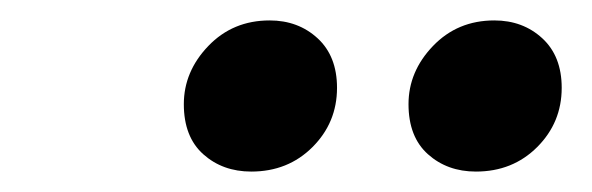

<svg xmlns="http://www.w3.org/2000/svg" viewBox="-20 -734 580 188"><path d="M226 -566Q198 -566 179 -583Q160 -600 160 -632Q160 -664 184 -689Q208 -714 244 -714Q272 -714 291 -696.5Q310 -679 310 -648Q310 -614 286 -590Q262 -566 226 -566ZM446 -566Q418 -566 399 -583Q380 -600 380 -632Q380 -664 404 -689Q428 -714 464 -714Q492 -714 511 -696.5Q530 -679 530 -648Q530 -614 506 -590Q482 -566 446 -566Z"/></svg>

Font: Source Sans 3 Black
Style: Italic
Weight: 900
Italic angle: -11°
Designer: Paul D. Hunt
Foundry: Adobe
Version: Version 3.052;hotconv 1.1.0;makeotfexe 2.6.0